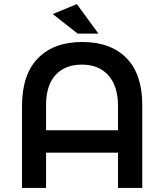

<svg xmlns="http://www.w3.org/2000/svg" viewBox="-20 -922 807 942"><path d="M88 0V-402Q88 -556 166 -636Q244 -716 383.5 -716Q523 -716 600.5 -637Q678 -558 678 -408V0H559V-173H206V0ZM206 -407V-283H559V-402Q559 -499 512 -552Q465 -605 382 -605Q299 -605 252.5 -554Q206 -503 206 -407ZM463 -757H361L239 -853L357 -902Z"/></svg>

Font: Montserrat Alternates
Style: Regular
Weight: 400
Designer: Julieta Ulanovsky
Foundry: Julieta Ulanovsky
Version: Version 2.001